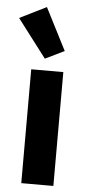

<svg xmlns="http://www.w3.org/2000/svg" viewBox="-64 -849 406 882"><g transform="rotate(5 139.5 -408.0)"><path d="M127 -579 215 -622 116 -816 -7 -755ZM217 0V-525H69V0Z"/></g></svg>

Font: LVC Sans
Style: Bold
Weight: 700
Designer: Mike Abbink, Paul van der Laan, Pieter van Rosmalen
Foundry: Bold Monday
Version: Version 3.0